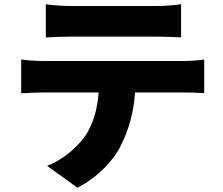

<svg xmlns="http://www.w3.org/2000/svg" viewBox="-20 -802 1040 897"><path d="M710 -631C748 -631 789 -629 826 -627V-782C789 -777 747 -774 710 -774H310C276 -774 228 -777 194 -782V-627C227 -629 275 -631 310 -631ZM180 -517C149 -517 110 -520 79 -524V-366C107 -368 151 -370 180 -370H441C435 -292 416 -223 377 -165C337 -109 267 -52 200 -27L342 75C433 29 511 -52 545 -123C579 -191 604 -270 611 -370H835C865 -370 907 -369 934 -367V-524C906 -519 856 -517 835 -517Z"/></svg>

Font: Noto Sans CJK JP Black
Style: Regular
Weight: 900
Designer: Ryoko NISHIZUKA (kana & ideographs); Paul D. Hunt (Latin, Greek & Cyrillic); Wenlong ZHANG (bopomofo); Sandoll Communica
Foundry: Adobe Systems Incorporated
Version: Version 1.004;PS 1.004;hotconv 1.0.82;makeotf.lib2.5.63406